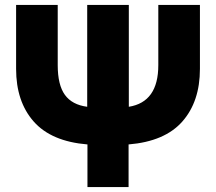

<svg xmlns="http://www.w3.org/2000/svg" viewBox="-20 -734 872 775"><path d="M499 21H333V-151Q187 -163 116 -243.5Q45 -324 45 -456V-714H213V-471Q213 -391 242 -351Q271 -311 332 -303V-714H500V-303Q619 -322 619 -471V-714H787V-456Q787 -324 716 -243.5Q645 -163 499 -151Z"/></svg>

Font: Repo
Style: ExtraBold
Weight: 800
Designer: Stefan Peev
Foundry: Context Ltd
Version: Version 001.000